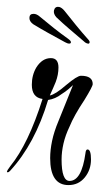

<svg xmlns="http://www.w3.org/2000/svg" viewBox="-35 -476 313 555"><path d="M219 -350Q213 -351 208 -356Q181 -379 164 -393.5Q147 -408 128 -426Q119 -436 121 -446Q124 -458 136 -456Q144 -454 152 -444Q167 -425 184.5 -403.5Q202 -382 219 -363Q225 -357 224 -353Q223 -349 219 -350ZM165 -350Q160 -350 153 -354Q122 -371 103 -381.5Q84 -392 61 -406Q50 -414 50 -424Q50 -436 62 -436Q71 -436 80 -428Q99 -412 120.5 -395Q142 -378 163 -363Q170 -358 170 -354Q170 -350 165 -350ZM163 59Q110 59 110 -19Q110 -42 115.5 -68.5Q121 -95 134 -126L176 -230Q162 -217 153.5 -211Q145 -205 143 -204Q125 -190 104 -187Q66 -60 -6 18Q-10 22 -12 22Q-15 22 -15 21Q-15 17 -5 4Q47 -60 88 -190Q57 -194 57 -231Q57 -259 70 -281Q87 -308 112 -308Q134 -308 134 -281Q134 -260 126 -239Q123 -232 119 -222.5Q115 -213 109 -200Q125 -203 156 -230Q188 -257 199 -257Q233 -257 233 -233Q233 -226 209 -187Q179 -142 166 -110Q154 -85 148.5 -61Q143 -37 143 -15Q143 47 166 47Q201 47 212 -33Q213 -44 218 -44Q228 -44 228 -15Q228 15 210 37Q192 59 163 59Z"/></svg>

Font: Ole
Style: Regular
Weight: 400
Designer: Robert E. Leuschke
Foundry: Robert E. Leuschke
Version: Version 1.010; ttfautohint (v1.8.3)